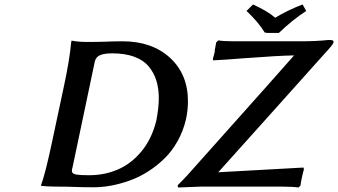

<svg xmlns="http://www.w3.org/2000/svg" viewBox="-20 -832 1507 856"><path d="M377 -50.8Q446.8 -50.8 506.3 -76.7Q565.9 -102.5 611.6 -158.2Q657.2 -213.9 676.8 -293.9Q688 -351.6 688 -393.1Q688 -437.5 677.2 -472.4Q666.5 -507.3 643.1 -535.6Q619.6 -564 578.4 -579.1Q537.1 -594.2 480 -594.2Q447.3 -594.2 427.7 -586.7Q408.2 -579.1 402.8 -558.1Q386.2 -480.5 353 -321.5Q319.8 -162.6 303.2 -85Q298.8 -71.8 301.8 -64.2Q304.7 -56.6 320.8 -53.7Q336.9 -50.8 377 -50.8ZM363.8 -645Q418.9 -645 443.8 -646Q491.7 -647.9 525.9 -647.9Q657.7 -647.9 737.8 -574.5Q817.9 -501 817.9 -380.9Q817.9 -339.8 809.1 -299.8Q796.9 -247.6 771.5 -202.4Q746.1 -157.2 712.6 -124.8Q679.2 -92.3 640.1 -67.4Q601.1 -42.5 558.8 -27.3Q516.6 -12.2 476.3 -4.6Q436 2.9 397.9 2.9Q342.8 2.9 298.8 1Q278.8 0 229 0Q209.5 0 192.9 -1Q176.3 -2 168.9 -2.9L162.1 -3.9Q182.1 -56.6 212.9 -203.1Q262.2 -435.1 264.2 -443.8Q290.5 -565.9 296.9 -640.1Q296.9 -640.6 297.9 -645.5Q298.8 -650.4 298.8 -650.9Q331.5 -645 363.8 -645ZM953.1 -64 1333 -85 1335 -77.1Q1332 -68.4 1326.2 -42Q1320.3 -13.7 1319.8 -4.9L1311 3.9Q1283.2 0 1232.9 0H876L773.9 3.9L772 -5.9Q794.9 -28.8 797.9 -32.2Q800.8 -34.7 805.2 -40Q809.6 -45.4 810.1 -45.9V-44.9Q1289.1 -581.1 1291 -585Q1222.2 -584 1061 -571.8Q983.4 -565.4 930.2 -563L929.2 -570.8Q933.6 -583.5 938 -604Q935.5 -601.6 942.9 -637.2Q942.9 -638.2 943.4 -640.1Q943.8 -642.1 943.8 -643.1L953.1 -651.9Q978.5 -647.9 1021 -647.9H1319.8Q1390.6 -647.9 1444.8 -653.8Q1460 -653.8 1464.1 -651.1Q1468.3 -648.4 1466.8 -642.1Q1464.4 -632.3 1421.9 -586.9Q1345.2 -501 1187.7 -325.4Q1030.3 -149.9 953.1 -64ZM1172.9 -685.1 1160.2 -687Q1131.8 -733.9 1079.1 -783.2L1107.9 -812Q1173.8 -782.2 1207 -752.9Q1264.2 -787.6 1329.1 -812L1345.2 -783.2Q1286.1 -745.1 1223.1 -685.1Z"/></svg>

Font: Linear Smooth
Style: Bold Italic
Weight: 700
Designer: Philipp H. Poll, Flanker
Foundry: Philipp H. Poll, reworked by Flanker
Version: Version 1.061 | FøM Fix